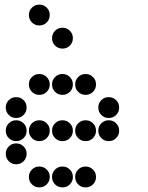

<svg xmlns="http://www.w3.org/2000/svg" viewBox="-20 -815 640 830"><path d="M149 -795Q131 -795 118 -782Q105 -769 105 -751V-749Q105 -731 118 -718Q131 -705 149 -705H151Q169 -705 182 -718Q195 -731 195 -749V-751Q195 -769 182 -782Q169 -795 151 -795ZM249 -695Q231 -695 218 -682Q205 -669 205 -651V-649Q205 -631 218 -618Q231 -605 249 -605H251Q269 -605 282 -618Q295 -631 295 -649V-651Q295 -669 282 -682Q269 -695 251 -695ZM149 -495Q131 -495 118 -482Q105 -469 105 -451V-449Q105 -431 118 -418Q131 -405 149 -405H151Q169 -405 182 -418Q195 -431 195 -449V-451Q195 -469 182 -482Q169 -495 151 -495ZM249 -495Q231 -495 218 -482Q205 -469 205 -451V-449Q205 -431 218 -418Q231 -405 249 -405H251Q269 -405 282 -418Q295 -431 295 -449V-451Q295 -469 282 -482Q269 -495 251 -495ZM349 -495Q331 -495 318 -482Q305 -469 305 -451V-449Q305 -431 318 -418Q331 -405 349 -405H351Q369 -405 382 -418Q395 -431 395 -449V-451Q395 -469 382 -482Q369 -495 351 -495ZM49 -395Q31 -395 18 -382Q5 -369 5 -351V-349Q5 -331 18 -318Q31 -305 49 -305H51Q69 -305 82 -318Q95 -331 95 -349V-351Q95 -369 82 -382Q69 -395 51 -395ZM449 -395Q431 -395 418 -382Q405 -369 405 -351V-349Q405 -331 418 -318Q431 -305 449 -305H451Q469 -305 482 -318Q495 -331 495 -349V-351Q495 -369 482 -382Q469 -395 451 -395ZM49 -295Q31 -295 18 -282Q5 -269 5 -251V-249Q5 -231 18 -218Q31 -205 49 -205H51Q69 -205 82 -218Q95 -231 95 -249V-251Q95 -269 82 -282Q69 -295 51 -295ZM149 -295Q131 -295 118 -282Q105 -269 105 -251V-249Q105 -231 118 -218Q131 -205 149 -205H151Q169 -205 182 -218Q195 -231 195 -249V-251Q195 -269 182 -282Q169 -295 151 -295ZM249 -295Q231 -295 218 -282Q205 -269 205 -251V-249Q205 -231 218 -218Q231 -205 249 -205H251Q269 -205 282 -218Q295 -231 295 -249V-251Q295 -269 282 -282Q269 -295 251 -295ZM349 -295Q331 -295 318 -282Q305 -269 305 -251V-249Q305 -231 318 -218Q331 -205 349 -205H351Q369 -205 382 -218Q395 -231 395 -249V-251Q395 -269 382 -282Q369 -295 351 -295ZM449 -295Q431 -295 418 -282Q405 -269 405 -251V-249Q405 -231 418 -218Q431 -205 449 -205H451Q469 -205 482 -218Q495 -231 495 -249V-251Q495 -269 482 -282Q469 -295 451 -295ZM49 -195Q31 -195 18 -182Q5 -169 5 -151V-149Q5 -131 18 -118Q31 -105 49 -105H51Q69 -105 82 -118Q95 -131 95 -149V-151Q95 -169 82 -182Q69 -195 51 -195ZM149 -95Q131 -95 118 -82Q105 -69 105 -51V-49Q105 -31 118 -18Q131 -5 149 -5H151Q169 -5 182 -18Q195 -31 195 -49V-51Q195 -69 182 -82Q169 -95 151 -95ZM249 -95Q231 -95 218 -82Q205 -69 205 -51V-49Q205 -31 218 -18Q231 -5 249 -5H251Q269 -5 282 -18Q295 -31 295 -49V-51Q295 -69 282 -82Q269 -95 251 -95ZM349 -95Q331 -95 318 -82Q305 -69 305 -51V-49Q305 -31 318 -18Q331 -5 349 -5H351Q369 -5 382 -18Q395 -31 395 -49V-51Q395 -69 382 -82Q369 -95 351 -95Z"/></svg>

Font: Doto Rounded Black
Style: Regular
Weight: 900
Monospace: yes
Version: Version 1.000